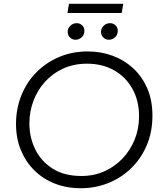

<svg xmlns="http://www.w3.org/2000/svg" viewBox="-20 -986 863 1019"><path d="M409 13Q333 13 270 -12Q207 -37 161.5 -82.5Q116 -128 90.5 -190Q65 -252 65 -328Q65 -409 93 -479Q121 -549 172.5 -601.5Q224 -654 293.5 -683.5Q363 -713 446 -713Q516 -713 578 -690Q640 -667 687.5 -623Q735 -579 762 -516Q789 -453 789 -373Q789 -285 758.5 -214Q728 -143 675 -92Q622 -41 553.5 -14Q485 13 409 13ZM412 -52Q479 -52 534.5 -77Q590 -102 631 -145.5Q672 -189 695 -246Q718 -303 718 -369Q718 -451 683 -514Q648 -577 586 -612.5Q524 -648 442 -648Q372 -648 316 -622.5Q260 -597 219.5 -552.5Q179 -508 157.5 -451Q136 -394 136 -331Q136 -257 167 -193.5Q198 -130 259.5 -91Q321 -52 412 -52ZM558 -775Q540 -775 528 -787.5Q516 -800 516 -818Q516 -835 530 -849Q544 -863 564 -863Q581 -863 593 -851.5Q605 -840 605 -823Q605 -801 590.5 -788Q576 -775 558 -775ZM381 -775Q363 -775 351 -787.5Q339 -800 339 -818Q339 -835 353 -849Q367 -863 387 -863Q404 -863 416 -851.5Q428 -840 428 -823Q428 -801 413.5 -788Q399 -775 381 -775ZM338 -917 346 -966H634L626 -917Z"/></svg>

Font: MuseoModerno Light
Style: Italic
Weight: 300
Italic angle: -9°
Designer: Pablo Cosgaya, Héctor Gatti, Marcela Romero, and the Authors of The MuseoModerno Project.
Foundry: Omnibus-Type Team
Version: Version 1.003